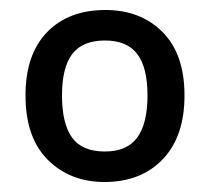

<svg xmlns="http://www.w3.org/2000/svg" viewBox="-20 -742 420 384"><path d="M349 -551Q349 -469 305.5 -423.5Q262 -378 189 -378Q120 -378 75.5 -422.5Q31 -467 31 -551Q31 -633 74 -677.5Q117 -722 191 -722Q261 -722 305 -678Q349 -634 349 -551ZM104 -551Q104 -495 124 -467Q144 -439 190 -439Q234 -439 254.5 -467Q275 -495 275 -551Q275 -607 254.5 -634Q234 -661 190 -661Q145 -661 124.5 -634Q104 -607 104 -551Z"/></svg>

Font: Noto Sans Ethiopic Medium
Style: Regular
Weight: 500
Designer: Monotype Design Team
Foundry: Monotype Imaging Inc.
Version: Version 2.102; ttfautohint (v1.8.4.7-5d5b)